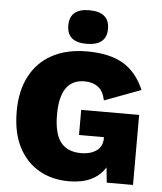

<svg xmlns="http://www.w3.org/2000/svg" viewBox="-59 -935 841 997"><g transform="rotate(5 361.0 -437.0)"><path d="M337 10Q249 10 181.5 -28.5Q114 -67 75 -142Q36 -217 36 -328Q36 -436 76.5 -512.5Q117 -589 192.5 -629.5Q268 -670 373 -670Q491 -670 562 -628Q633 -586 672 -495L482 -424Q472 -473 444 -493.5Q416 -514 374 -514Q246 -514 246 -330Q246 -231 281 -186Q316 -141 388 -141Q436 -141 467.5 -163Q499 -185 499 -229V-234H369V-365H671V0H534L526 -79Q471 10 337 10ZM366 -884Q471 -884 471 -796Q471 -709 366 -709Q264 -709 264 -796Q264 -884 366 -884Z"/></g></svg>

Font: Work Sans ExtraBold
Style: Regular
Weight: 800
Designer: Wei Huang
Foundry: Wei Huang
Version: Version 2.012; ttfautohint (v1.8.3)